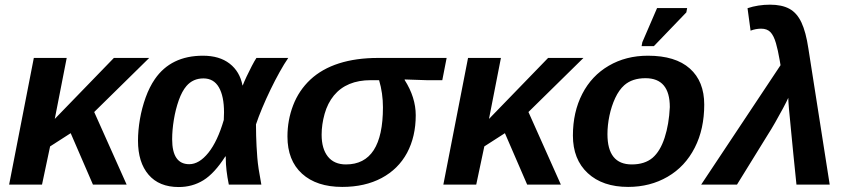

<svg xmlns="http://www.w3.org/2000/svg" viewBox="-20 -770 3546 801"><path d="M189 -159.2 155.3 0H18.1L121.1 -528.3H258.3L208.5 -273.9L300.8 -369.1L455.1 -528.3H602.5L373 -302.7L508.3 0H367.7L274.9 -214.4Z M826.7 -537.6Q895.5 -537.6 938 -504.6Q980.5 -471.7 991.7 -413.6H992.7Q998 -427.7 1008.5 -450.2Q1019 -472.7 1030.5 -494.6Q1042 -516.6 1049.8 -528.3H1182.6Q1166 -504.4 1146.7 -469.7Q1127.4 -435.1 1108.6 -396.2Q1089.8 -357.4 1074 -319.6Q1058.1 -281.7 1047.9 -251Q1047.9 -225.6 1048.6 -202.9Q1049.3 -180.2 1050.3 -160.2Q1051.8 -133.8 1053.5 -112.1Q1055.2 -90.3 1059.1 -64.7Q1063 -39.1 1070.3 0H934.6Q921.9 -62 921.9 -109.9V-117.2H919.9Q874.5 -46.4 828.6 -18.1Q782.7 10.3 725.6 10.3Q644 10.3 599.9 -41Q555.7 -92.3 555.7 -183.1Q555.7 -225.6 563.7 -272.5Q571.8 -319.3 587.6 -363.3Q603.5 -407.2 626 -439.9Q693.4 -537.6 826.7 -537.6ZM828.6 -442.9Q785.2 -442.9 757.8 -411.1Q739.3 -389.6 725.8 -351.8Q712.4 -314 705.3 -270.5Q698.2 -227.1 698.2 -189Q698.2 -85 769.5 -85Q811 -85 849.4 -132.8Q887.7 -180.7 913.6 -269.5L914.6 -300.8Q914.6 -368.7 893.1 -405.8Q871.6 -442.9 828.6 -442.9Z M1407.7 9.8Q1300.8 9.8 1240 -45.4Q1179.2 -100.6 1179.2 -200.7Q1179.2 -268.6 1202.9 -330.6Q1226.6 -392.6 1274.9 -438Q1323.2 -482.9 1394.3 -505.6Q1465.3 -528.3 1557.1 -528.3H1843.3L1825.2 -435.5H1759.8L1668.5 -438.5L1668 -436.5Q1714.4 -363.8 1714.4 -289.1Q1714.4 -200.2 1678.2 -132.3Q1641.6 -64.5 1572 -27.3Q1502.4 9.8 1407.7 9.8ZM1423.3 -84Q1577.6 -84 1577.6 -322.3Q1577.6 -381.3 1561.5 -435.5H1526.9Q1425.8 -435.5 1373 -371.6Q1346.7 -339.4 1334.2 -294.9Q1321.8 -250.5 1321.8 -208Q1321.8 -149.4 1347.9 -116.7Q1374 -84 1423.3 -84Z M2000.5 -159.2 1966.8 0H1829.6L1932.6 -528.3H2069.8L2020 -273.9L2112.3 -369.1L2266.6 -528.3H2414.1L2184.6 -302.7L2319.8 0H2179.2L2086.4 -214.4Z M2918 -333.5Q2918 -283.2 2908.2 -238Q2898.4 -192.9 2878.4 -153.8Q2838.4 -75.2 2765.4 -32.7Q2692.4 9.8 2600.6 9.8Q2494.1 9.8 2432.1 -47.6Q2370.1 -105 2370.1 -204.6Q2370.1 -302.7 2409.2 -378.4Q2448.2 -454.1 2519.8 -495.8Q2591.3 -537.6 2683.1 -537.6Q2797.9 -537.6 2857.9 -484.1Q2918 -430.7 2918 -333.5ZM2774.4 -323.2Q2774.4 -443.8 2672.9 -443.8Q2617.7 -443.8 2584.5 -414.6Q2562.5 -395 2546.6 -361.1Q2530.8 -327.1 2522.5 -287.4Q2514.2 -247.6 2514.2 -210.4Q2514.2 -147 2539.6 -115.5Q2564.9 -84 2615.7 -84Q2643.1 -84 2664.8 -91.1Q2686.5 -98.1 2702.6 -111.8Q2734.4 -139.2 2752.7 -195.3Q2771 -251.5 2774.4 -323.2ZM2843.3 -718.3 2708 -577.6H2656.7L2659.7 -593.8L2721.2 -736.3H2846.7Z M3268.6 -361.8Q3262.2 -347.2 3246.8 -318.4Q3231.4 -289.6 3214.1 -259.3Q3196.8 -229 3184.1 -209.5L3054.7 0H2905.3L3236.3 -498L3232.9 -518.1Q3229 -540.5 3225.1 -558.3Q3221.2 -576.2 3217.3 -589.4Q3208 -621.6 3194.1 -636Q3180.2 -650.4 3155.3 -650.4Q3133.3 -650.4 3111.3 -642.1L3098.6 -735.8Q3120.6 -743.2 3144 -746.8Q3167.5 -750.5 3192.4 -750.5Q3241.7 -750.5 3273.2 -733.4Q3304.7 -716.3 3323.5 -676.3Q3342.3 -636.2 3352.5 -567.4L3441.4 0H3302.7Q3295.4 -69.8 3290 -124.5Q3284.7 -179.2 3280.8 -218.8Q3276.9 -258.3 3274.7 -282.5Q3272.5 -306.6 3271.5 -315.4Q3270 -333 3269.3 -344.7Q3268.6 -356.4 3268.6 -361.8Z"/></svg>

Font: Arimo
Style: Italic
Weight: 400
Italic angle: -12°
Designer: Steve Matteson
Foundry: Monotype Imaging Inc.
Version: Version 1.33